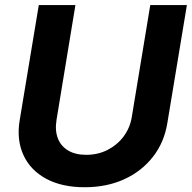

<svg xmlns="http://www.w3.org/2000/svg" viewBox="-20 -748 777 778"><path d="M322.8 10.7Q230.5 10.7 166.7 -23.9Q103 -58.6 75 -119.6Q46.9 -180.7 59.6 -259.8L137.2 -727.5H285.6L209 -262.2Q202.1 -219.2 214.4 -187.5Q226.6 -155.8 256.1 -138.2Q285.6 -120.6 329.1 -120.6Q377 -120.6 416 -140.6Q455.1 -160.6 480.7 -194.8Q506.3 -229 513.7 -272L588.9 -727.5H737.3L658.2 -250Q645.5 -170.9 599.4 -112.1Q553.2 -53.2 482.4 -21.2Q411.6 10.7 322.8 10.7Z"/></svg>

Font: Inter 20pt
Style: Bold Italic
Weight: 700
Italic angle: -9.3988°
Version: Version 4.001;git-66647c0bb